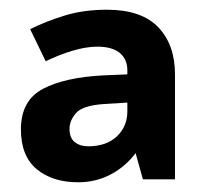

<svg xmlns="http://www.w3.org/2000/svg" viewBox="-20 -742 423 395"><path d="M200 -722Q271 -722 305.5 -686Q340 -650 340 -589V-373H274L259 -427Q238 -399 207.5 -383Q177 -367 141 -367Q88 -367 55.5 -394Q23 -421 23 -476Q23 -535 68 -559Q113 -583 194 -587L242 -589V-597Q242 -620 226.5 -633Q211 -646 180 -646Q158 -646 130.5 -638Q103 -630 74 -616L42 -682Q74 -698 113 -710Q152 -722 200 -722ZM194 -528Q150 -525 136.5 -509.5Q123 -494 123 -477Q123 -458 134 -449.5Q145 -441 161 -441Q199 -441 220.5 -461.5Q242 -482 242 -513V-531Z"/></svg>

Font: Noto Sans Hanifi Rohingya
Style: Regular
Weight: 400
Designer: Monotype Design Team and DaltonMaag
Foundry: Google LLC
Version: Version 2.101